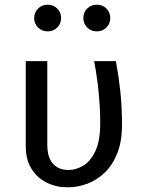

<svg xmlns="http://www.w3.org/2000/svg" viewBox="-20 -788 611 820"><path d="M382 -527H475Q487 -462 494 -397Q501 -332 501 -255Q501 -184 481 -133.5Q461 -83 427 -50.5Q393 -18 352 -3Q311 12 269 12Q220 12 179.5 -8Q139 -28 114.5 -67Q90 -106 90 -163V-527H182V-171Q182 -116 206 -89Q230 -62 273 -62Q303 -62 334 -79.5Q365 -97 386.5 -141Q408 -185 408 -263Q408 -319 402 -386Q396 -453 382 -527ZM393 -768Q418 -768 434.5 -751.5Q451 -735 451 -711Q451 -687 434.5 -670.5Q418 -654 393 -654Q369 -654 352.5 -670.5Q336 -687 336 -711Q336 -735 352.5 -751.5Q369 -768 393 -768ZM184 -768Q208 -768 224.5 -751.5Q241 -735 241 -711Q241 -687 224.5 -670.5Q208 -654 184 -654Q159 -654 142.5 -670.5Q126 -687 126 -711Q126 -735 142.5 -751.5Q159 -768 184 -768Z"/></svg>

Font: Fira Sans Variable
Style: Regular
Weight: 400
Designer: Carrois Corporate & Edenspiekermann AG
Foundry: Carrois Corporate GbR & Edenspiekermann AG
Version: Version 4.202